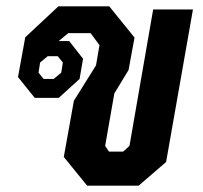

<svg xmlns="http://www.w3.org/2000/svg" viewBox="-20 -588 642 608"><path d="M182 -91 214 -269 284 -381 295 -445 267 -483H196L166 -458H199L243 -402L232 -338L166 -278H90L37 -344L60 -470L165 -568H326L406 -469L387 -366L342 -292L313 -126L325 -108H370L390 -126L465 -558H591L506 -75L419 0H256ZM150 -338 174 -358 179 -390 163 -410H131L107 -390L102 -358L118 -338Z"/></svg>

Font: Chakra Petch
Style: Bold Italic
Weight: 700
Italic angle: -10°
Designer: Katatrad Aksorn Co.,Ltd.
Foundry: Cadson Demak Co.,Ltd.
Version: Version 1.000; ttfautohint (v1.6)